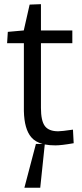

<svg xmlns="http://www.w3.org/2000/svg" viewBox="-20 -680 387 911"><path d="M93.3 -475.1H13.7L17.1 -528.8L92.8 -535.6L120.6 -658.2L174.3 -660.2V-535.6H323.2V-475.1H174.3V-168Q174.3 -106.9 192.9 -82Q211.4 -57.1 256.3 -57.1Q272.5 -57.1 326.2 -64.9L329.6 -0.5Q271.5 9.8 242.7 9.8Q213.9 9.8 192.4 5.4L170.9 210.9H95.7L150.4 2.9H182.1Q147.5 -6.3 128.4 -28.8Q95.2 -67.4 93.3 -153.3Z"/></svg>

Font: Oxygen-Regular
Style: Regular
Weight: 400
Designer: Vernon Adams
Foundry: Vernon Adams
Version: Version Release 0.2.3 webfont; ttfautohint (v0.93.3-1d66) -l